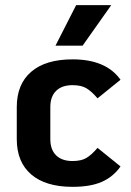

<svg xmlns="http://www.w3.org/2000/svg" viewBox="-20 -712 507 744"><path d="M45 -173V-297Q45 -386 101 -434Q157 -482 261 -482Q391 -482 447 -403L358 -331Q334 -359 314 -370.5Q294 -382 261 -382Q220 -382 197.5 -360Q175 -338 175 -297V-173Q175 -132 197.5 -110Q220 -88 261 -88Q294 -88 314 -99.5Q334 -111 358 -139L447 -67Q419 -27 375 -7.5Q331 12 261 12Q157 12 101 -36Q45 -84 45 -173ZM275 -692H411L300 -535H195Z"/></svg>

Font: KoHo
Style: Bold
Weight: 700
Designer: Cadson Demak & Katatrad Team
Foundry: Cadson Demak Co.,Ltd.
Version: Version 1.000; ttfautohint (v1.6)